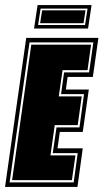

<svg xmlns="http://www.w3.org/2000/svg" viewBox="-46 -741 410 761"><path d="M-26 0 58 -591H344L322 -436H222L215 -386H306L282 -218H191L182 -153H282L261 0ZM-8 -18H246L262 -134H163L178 -236H269L287 -368H196L208 -454H307L324 -573H71ZM2 -27 78 -564H315L301 -463H202L187 -359H278L262 -245H171L154 -125H253L239 -27ZM89 -628 103 -721H317L303 -628ZM105 -642H291L301 -707H115ZM113 -649 121 -700H293L285 -649Z"/></svg>

Font: Alumni Sans Collegiate One SC
Style: Italic
Weight: 400
Italic angle: -8°
Designer: Robert E. Leuschke
Foundry: Robert E. Leuschke
Version: Version 1.100